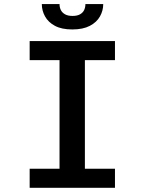

<svg xmlns="http://www.w3.org/2000/svg" viewBox="-20 -896 690 916"><path d="M121.5 0V-91H264V-609H121.5V-700H528.5V-609H385V-91H528.5V0ZM325 -755.5Q274 -755.5 242 -772.8Q210 -790 194.8 -817.8Q179.5 -845.5 179.5 -876.5H264Q264 -861 270.2 -848.2Q276.5 -835.5 290.2 -827.8Q304 -820 326 -820Q348.5 -820 362 -827.8Q375.5 -835.5 381.5 -848.2Q387.5 -861 387.5 -876.5H472.5Q472.5 -845.5 457 -817.8Q441.5 -790 408.8 -772.8Q376 -755.5 325 -755.5Z"/></svg>

Font: Trispace Thin Medium
Style: Regular
Weight: 500
Version: Version 1.210